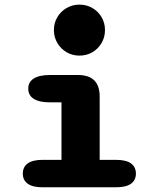

<svg xmlns="http://www.w3.org/2000/svg" viewBox="-20 -794 659 814"><path d="M160.2 -116.3H240.7V-360.1H191.4Q146.6 -360.1 123.2 -375Q99.8 -389.8 99.8 -418.1Q99.8 -446.3 123.2 -461.2Q146.6 -476 191.4 -476H310.8Q402.6 -476 402.6 -384.2V-116.3H472.2Q514.1 -116.3 535.2 -101.3Q556.2 -86.2 556.2 -57.9Q556.2 -30.1 535.2 -15Q514.1 0 472.2 0H160.2Q118.8 0 97.7 -15Q76.7 -30.1 76.7 -57.9Q76.7 -86.2 97.7 -101.3Q118.8 -116.3 160.2 -116.3ZM208.5 -666.6Q208.5 -696.7 223.1 -721.2Q237.7 -745.7 262.2 -760Q286.8 -774.4 316.8 -774.4Q347.3 -774.4 371.8 -760Q396.3 -745.7 410.7 -721.2Q425.1 -696.7 425.1 -666.6Q425.1 -636.5 410.7 -611.8Q396.3 -587 371.8 -572.6Q347.3 -558.2 316.8 -558.2Q286.8 -558.2 262.2 -572.6Q237.7 -587 223.1 -611.8Q208.5 -636.5 208.5 -666.6Z"/></svg>

Font: Sono ExtraLight
Style: Regular
Weight: 200
Designer: Tyler Finck
Foundry: Tyler Finck
Version: Version 2.112